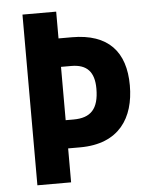

<svg xmlns="http://www.w3.org/2000/svg" viewBox="-52 -757 625 800"><g transform="rotate(-5 260.5 -357.0)"><path d="M492 -381C492 -522 421 -602 269 -602H213V-714H72V0H213V-142H263C427 -142 492 -246 492 -381ZM246 -260H213V-483H256C321 -483 352 -450 352 -380C352 -295 318 -260 246 -260Z"/></g></svg>

Font: Noto Sans Devanagari UI Condensed
Style: Bold
Weight: 700
Width: 3
Designer: Jelle Bosma - Monotype Design Team
Foundry: Monotype Imaging Inc.
Version: Version 2.004